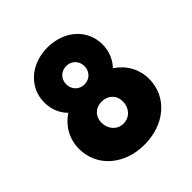

<svg xmlns="http://www.w3.org/2000/svg" viewBox="-169 -724 853 853"><g transform="rotate(-45 258.0 -297.5)"><path d="M257.3 7.8C386.2 7.8 478.5 -74.2 478.5 -184.1C478.5 -246.6 448.2 -299.3 397.9 -332C424.8 -359.9 440.4 -397 440.4 -439.9C440.4 -532.7 364.3 -603 257.3 -603C151.4 -603 74.7 -532.7 74.7 -439.9C74.7 -396.5 90.3 -359.9 117.7 -332C67.9 -298.8 38.1 -246.6 38.1 -184.1C38.1 -74.2 129.9 7.8 257.3 7.8ZM258.3 -370.1C225.1 -370.1 200.7 -395 200.7 -428.2C200.7 -461.4 225.6 -485.8 258.3 -485.8C290.5 -485.8 315.4 -461.4 315.4 -428.2C315.4 -395 291 -370.1 258.3 -370.1ZM257.3 -124.5C218.8 -124.5 190.9 -156.2 190.9 -196.3C190.9 -236.3 219.2 -262.7 257.3 -262.7C297.4 -262.7 325.2 -235.8 325.2 -196.3C325.2 -156.2 297.4 -124.5 257.3 -124.5Z"/></g></svg>

Font: Now Black
Style: Regular
Weight: 400
Designer: Alfredo Marco Pradil
Foundry: Alfredo Marco Pradil
Version: Version 1.200;hotconv 1.0.109;makeotfexe 2.5.65596